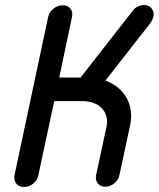

<svg xmlns="http://www.w3.org/2000/svg" viewBox="-20 -744 632 765"><path d="M133 -47Q129 -26 112.5 -12.5Q96 1 76 1Q56 1 45 -12.5Q34 -26 38 -47L172 -677Q176 -696 193 -709.5Q210 -723 230 -723Q250 -723 260.5 -709.5Q271 -696 267 -677L216 -435H301L508 -700Q516 -712 529 -718Q542 -724 553 -724Q566 -724 576 -718Q585 -712 589.5 -700.5Q594 -689 591 -677Q588 -665 580 -653L400 -423Q427 -413 448.5 -396Q470 -379 483.5 -355.5Q497 -332 501 -303.5Q505 -275 498 -243L456 -47Q452 -27 435.5 -13.5Q419 0 399 0Q380 0 369.5 -13.5Q359 -27 363 -47L405 -242Q409 -265 403 -283.5Q397 -302 384 -314.5Q371 -327 352 -334Q333 -341 311 -341H196Z"/></svg>

Font: VDS
Style: Italic
Weight: 400
Designer: artmaker
Foundry: artmaker
Version: Version 1.000 2009 initial release